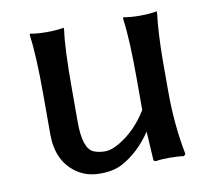

<svg xmlns="http://www.w3.org/2000/svg" viewBox="-63 -572 743 663"><g transform="rotate(-10 308.0 -240.0)"><path d="M81.1 -489.3V-499Q106.4 -494.1 140.6 -494.1Q174.8 -494.1 200.2 -499V-489.3Q191.4 -429.7 191.4 -283.2V-168.9Q191.4 -75.2 228.5 -60.5Q245.1 -53.7 267.6 -53.7Q290 -53.7 319.3 -71.3Q377.9 -106.4 418 -171.9V-283.2Q418 -418.9 408.2 -489.3V-499Q433.6 -494.1 467.8 -494.1Q501 -494.1 526.4 -499V-489.3Q518.6 -429.7 517.6 -327.1V-217.8Q517.6 -103.5 538.1 2V3.9L532.2 9.8H530.3Q513.7 6.8 482.9 6.8Q452.1 6.8 435.5 9.8H434.6Q425.8 9.8 425.8 2.9L419.9 -95.7Q375 -29.3 314.5 2.9Q282.2 19.5 235.4 19Q188.5 18.6 154.3 -5.9Q90.8 -50.8 90.8 -144.5V-283.2Q90.8 -418.9 81.1 -489.3Z"/></g></svg>

Font: GenEi LateMin P v2
Style: Medium
Weight: 500
Designer: o_tamon (Modified)
Foundry: o_tamon / Adobe Systems Incorporated / FONT 910 / Philipp H. Poll
Version: Version 2.1;Original Version 1.004